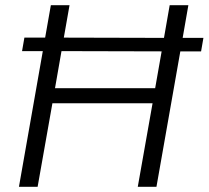

<svg xmlns="http://www.w3.org/2000/svg" viewBox="-20 -720 804 740"><path d="M755 -522H675L583 0H511L568 -322H182L125 0H53L145 -523H65L74 -575H154L176 -700H248L226 -575L612 -574L634 -700H706L684 -574H764ZM603 -522 217 -523 192 -380H578Z"/></svg>

Font: KoHo
Style: Italic
Weight: 400
Italic angle: -10°
Designer: Cadson Demak & Katatrad Team
Foundry: Cadson Demak Co.,Ltd.
Version: Version 1.000